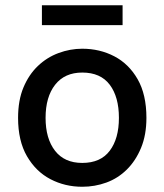

<svg xmlns="http://www.w3.org/2000/svg" viewBox="-20 -701 628 733"><path d="M294 12Q228 12 172.5 -17Q117 -46 83 -104.5Q49 -163 49 -251Q49 -318 69.5 -367Q90 -416 124.5 -449Q159 -482 203.5 -498.5Q248 -515 294 -515Q361 -515 416.5 -486Q472 -457 505.5 -398.5Q539 -340 539 -251Q539 -186 518.5 -136.5Q498 -87 464 -53.5Q430 -20 386 -4Q342 12 294 12ZM294 -79Q364 -79 399 -125.5Q434 -172 434 -251Q434 -331 399 -377.5Q364 -424 294 -424Q227 -424 190.5 -377.5Q154 -331 154 -251Q154 -172 190 -125.5Q226 -79 294 -79ZM140 -605V-681H448V-605Z"/></svg>

Font: Inclusive Sans Medium
Style: Regular
Weight: 500
Designer: Olivia King
Foundry: Olivia King
Version: Version 2.004